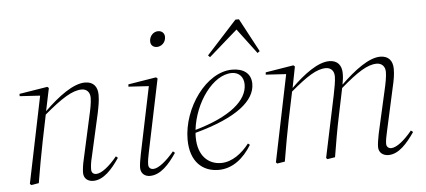

<svg xmlns="http://www.w3.org/2000/svg" viewBox="-49 -805 2044 922"><g transform="rotate(-5 973.0 -344.0)"><path d="M366 12C416 12 458 -36 493 -88L484 -96C448 -52 409 -20 383 -20C368 -20 360 -29 360 -43C360 -60 363 -81 368 -100L415 -309C422 -343 427 -369 427 -398C427 -436 408 -462 367 -462C310 -462 238 -408 169 -341L192 -451L185 -457L49 -435V-424L147 -418L61 0L67 6L104 0C116 -73 127 -132 140 -198L166 -325C251 -397 304 -430 348 -430C372 -430 388 -414 388 -387C388 -363 381 -329 374 -299L329 -95C323 -70 320 -46 320 -31C320 -3 340 12 366 12Z M595 -31C595 -3 615 12 639 12C691 12 733 -36 768 -88L759 -96C722 -52 683 -20 658 -20C643 -20 635 -29 635 -43C635 -60 639 -81 643 -100L716 -451L709 -457L574 -435L573 -424L671 -418L604 -95C599 -70 595 -46 595 -31ZM726 -602C747 -602 769 -619 769 -647C769 -665 756 -677 738 -677C716 -677 696 -658 696 -631C696 -613 709 -602 726 -602Z M1073 -446C1109 -446 1130 -421 1130 -386C1130 -310 1048 -238 876 -189C891 -319 982 -446 1073 -446ZM970 12C1037 12 1091 -31 1130 -95L1121 -102C1086 -57 1038 -20 985 -20C923 -20 874 -65 874 -153C874 -160 874 -168 875 -175C1078 -230 1167 -305 1167 -386C1167 -437 1130 -462 1076 -462C951 -462 834 -298 834 -146C834 -38 894 12 970 12ZM1205 -531 1216 -539 1130 -700H1113L967 -540L976 -531L1114 -652Z M1789 12C1839 12 1880 -36 1916 -88L1906 -96C1870 -52 1831 -20 1805 -20C1791 -20 1782 -29 1782 -43C1782 -60 1787 -81 1791 -100L1837 -309C1845 -343 1850 -369 1850 -398C1850 -436 1831 -462 1790 -462C1735 -462 1665 -409 1598 -344C1602 -364 1604 -379 1604 -398C1604 -436 1585 -462 1544 -462C1490 -462 1422 -412 1358 -349L1378 -451L1371 -457L1236 -435L1235 -424L1333 -418L1247 0L1253 6L1290 0C1302 -73 1313 -132 1326 -198L1354 -332C1433 -399 1481 -430 1525 -430C1549 -430 1565 -414 1565 -387C1565 -363 1558 -330 1552 -299L1489 0L1495 6L1532 0C1544 -73 1554 -132 1568 -198L1595 -328C1676 -398 1726 -430 1770 -430C1794 -430 1811 -414 1811 -387C1811 -363 1804 -329 1797 -299L1751 -95C1746 -70 1742 -46 1742 -31C1742 -3 1763 12 1789 12Z"/></g></svg>

Font: Source Serif 4 Display Light
Style: Italic
Weight: 300
Italic angle: -12°
Designer: Frank Grießhammer
Foundry: Adobe Systems Incorporated
Version: Version 4.004;hotconv 1.0.117;makeotfexe 2.5.65602